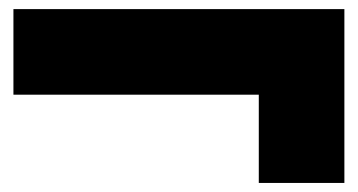

<svg xmlns="http://www.w3.org/2000/svg" viewBox="-20 -466 794 426"><path d="M554.2 -255.9H9.8V-445.8H744.1V-60.1H554.2Z"/></svg>

Font: Nastup Basic
Style: Regular
Weight: 400
Designer: Maksym Kobuzan
Foundry: Zakznak
Version: Version 1.020;FEAKit 1.0